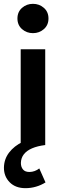

<svg xmlns="http://www.w3.org/2000/svg" viewBox="-34 -757 329 1002"><path d="M74 0V-500H202V0ZM138 -584Q105 -584 81 -605Q57 -626 57 -660.5Q57 -695 81 -716Q105 -737 138 -737Q171 -737 195 -716Q219 -695 219 -660.5Q219 -626 195 -605Q171 -584 138 -584ZM99 225Q47 225 16.8 194.5Q-13.5 164 -13.5 118.5Q-13 74 13.2 39.5Q39.5 5 84.8 -17.2Q130 -39.5 187 -46L201.5 0Q161.5 5 133.5 17Q105.5 29 90.5 48.2Q75.5 67.5 75 93.5Q75 114 85.8 127.2Q96.5 140.5 119.5 140.5Q133.5 140.5 147 135.5Q160.5 130.5 171 122L203.5 195Q180.5 209.5 153.8 217.2Q127 225 99 225Z"/></svg>

Font: Geologica EX Med
Style: Regular
Weight: 500
Designer: Sindre Bremnes, Frode Helland
Foundry: Monokrom Skriftforlag AS
Version: Version 1.010;gftools[0.9.28]